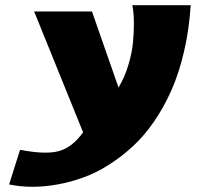

<svg xmlns="http://www.w3.org/2000/svg" viewBox="-20 -539 767 737"><path d="M435 -203Q459 -243 473 -290.5Q487 -338 490.5 -376.5Q494 -415 494 -448Q494 -481 491 -500L488 -519H712Q706 -425 686.5 -341.5Q667 -258 638 -192.5Q609 -127 571 -72Q533 -17 489.5 23Q446 63 398 93.5Q350 124 300.5 142Q251 160 201 169Q151 178 104.5 178Q58 178 15 169L57 36Q155 55 206 41Q257 27 299 -31L111 -495H333Z"/></svg>

Font: LONDON PRESLEY
Style: Regular
Weight: 400
Version: Version 001.000